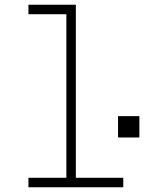

<svg xmlns="http://www.w3.org/2000/svg" viewBox="-20 -790 640 810"><path d="M100 -730V-770H300V-40H500V0H100V-40H260V-730ZM568 -300V-210H478V-300Z"/></svg>

Font: Fliege Mono Thin
Style: Regular
Weight: 100
Version: Version 0.020;Glyphs 3.3 (3306)